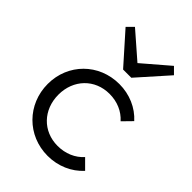

<svg xmlns="http://www.w3.org/2000/svg" viewBox="-217 -822 926 926"><g transform="rotate(45 245.5 -359.0)"><path d="M285 10C355 10 420 -18 464 -67L417 -114C385 -78 338 -58 285 -58C185 -58 113 -133 113 -236C113 -338 185 -413 285 -413C338 -413 384 -393 416 -357L462 -404C419 -452 355 -480 285 -480C146 -480 40 -374 40 -236C40 -98 146 10 285 10ZM111 -696 248 -542H304L441 -696L409 -728L275 -613L143 -728Z"/></g></svg>

Font: MV Cash Light
Style: Regular
Weight: 300
Designer: Rodrigo Fuenzalida
Foundry: fragTYPE
Version: Version 1.100;Glyphs 3.1.2 (3151)